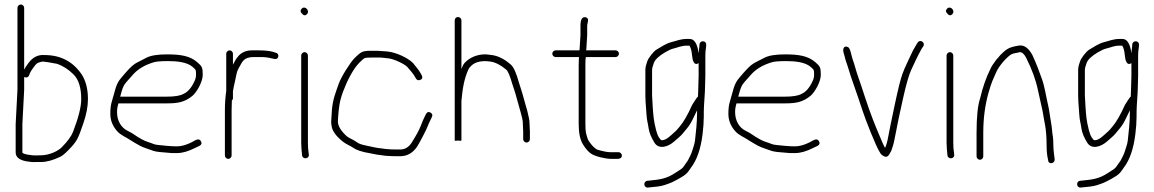

<svg xmlns="http://www.w3.org/2000/svg" viewBox="-20 -708 5159 858"><path d="M80 -27V-153L88 -307V-364C88.7 -363.3 89.3 -363 90 -363C99.1 -360 105.8 -362.6 110 -371L114 -382C116.7 -388 122 -396.3 130 -407C144.5 -426.3 144.1 -426.3 165.4 -432.1C174.5 -434.6 213.9 -426.6 234 -423C261 -414 285.9 -398.1 308.8 -375.2C331.6 -352.4 343 -315.7 343 -265C343 -230.8 330.8 -182 306.3 -118.8C298.6 -98.7 281.4 -75.4 255 -49C239.2 -33.2 200.8 -14 162 -14C154 -14 146.2 -13.8 138.5 -13.4C129.3 -12.9 80 -17.9 80 -27ZM73 -688C65.1 -688 58 -680.9 58 -673V-307L50 -153V-27C50 -6.4 65.7 6.8 97.2 12.7C114 15.9 128.2 17 140 16H163C188.1 16 217 8.2 249.5 -7.5C258.5 -11.8 270.5 -21.6 285.4 -36.9C324.9 -77.3 328.8 -87.8 352.8 -158C366.3 -197.3 373 -233 373 -265C373 -310.7 363.3 -348 344 -377C304.8 -433.7 249.8 -462 179 -462C150.8 -464.3 127.2 -452.8 108 -427.5C98.7 -415.2 92 -405 88 -397V-673C88 -680.9 80.9 -688 73 -688Z M517 -276C522.2 -294 525.8 -310.8 533.6 -325.8C537.4 -333 550.2 -348.4 572 -372C594.4 -398.4 626.4 -417.8 668 -430C679.3 -433.3 700.3 -435 731 -435C770 -435 815.9 -430.6 840 -409.5C854.8 -396.5 856 -397.7 856 -374C856 -364 853.7 -354.3 849 -345C835.6 -315.5 818.9 -296.5 799 -288C785 -280 759.7 -276 723 -276ZM509 -246H723C774.1 -246 804.7 -250.8 839.9 -279.7C858.5 -295 886 -341.8 886 -373.7C886 -407.2 882.3 -412.1 861 -430.5C828.5 -458.5 786.9 -465 725.9 -465C684.1 -465 653.6 -460 634.4 -450.1C620.1 -442.7 606 -435.4 592 -428.2C566.8 -415.3 543.5 -385.2 526.5 -366C506.8 -343.7 500.1 -329.4 490.3 -291.5C480.1 -252.3 473 -243.6 473 -199C473 -170.4 483.3 -144.5 503.8 -121.5C520.1 -103.2 541.4 -96.2 560 -83.5C574.8 -73.4 589 -66.4 604.6 -57.1C618.9 -48.6 649.5 -40.4 665.7 -33.8C674.1 -30.3 701.2 -27.1 747 -24H772C794.7 -24 820.7 -31.3 850 -46L871 -56C880.5 -60.8 882.9 -67.6 878 -76.5C869.9 -91.4 857.9 -84.5 836 -72C812 -60 790.2 -54 770.8 -54C740.3 -54 711.2 -57.9 688 -60C666 -62 665.9 -66.1 640.1 -73.9C624.8 -78.5 603.1 -90.3 575 -109.5C567.7 -114.5 560.3 -118.7 553 -122C521.3 -136.4 503 -168.2 503 -207.5C503 -226.7 506.5 -233.5 509 -246Z M991 -468V-302C987 -274 985 -245.3 985 -216V-13C985 -5.1 992.1 2 1000 2C1007.9 2 1015 -5.1 1015 -13V-216C1015 -228.7 1015.3 -240.7 1016 -252V-259C1019.3 -261.7 1021 -265.3 1021 -270V-300C1022.7 -311.7 1026 -328 1031 -349C1036.8 -373.3 1036.9 -387.2 1047 -404C1062.6 -430 1066.7 -453 1113 -453H1147.5C1163.1 -453 1177.6 -451.2 1191 -447.8C1204.3 -444.2 1212.7 -443.3 1216 -445C1227.8 -450.9 1226.1 -469.8 1213 -472C1195.9 -479.3 1170.3 -483 1136.2 -483H1107C1080.2 -483 1059.3 -474.2 1044.5 -456.5C1031.8 -441.4 1029.7 -434.7 1021 -419V-468C1021 -475.9 1013.9 -483 1006 -483C998.1 -483 991 -475.9 991 -468Z M1326 -460V-70C1326 -61.3 1326.4 -52.4 1327.2 -43.2L1330 -13C1333.2 6.1 1363.1 1.7 1360 -17L1359 -27C1357 -37 1356 -51.3 1356 -70V-460C1356 -467.9 1348.9 -475 1341 -475C1333.1 -475 1326 -467.9 1326 -460ZM1328.8 -669.8C1321.6 -662.6 1321.3 -655.7 1328 -649C1336 -638.3 1343.8 -636.8 1351.5 -644.5C1366.7 -659.7 1343.2 -684.2 1328.8 -669.8Z M1668 -481H1631.7C1615.5 -481 1603.5 -478.8 1595.7 -474.5C1587.9 -470.2 1577.5 -461.5 1564.6 -448.6C1544.5 -428.5 1503.7 -362.8 1493.8 -333.9C1482 -299.5 1467.2 -265.9 1463.3 -217.5C1461.1 -189.8 1460 -172.5 1460 -165.5C1460 -158.5 1460.7 -151.3 1462 -144C1465.4 -121.9 1482.4 -98.7 1513 -74.5C1527.2 -63.2 1543.8 -57.5 1558 -48C1572.1 -37.4 1597.4 -29.1 1634 -23C1649.7 -20.4 1663.4 -16.4 1680 -15L1702 -12C1718 -10.7 1733 -10 1747 -10H1769C1799.1 -10 1823.8 -23.8 1843.1 -51.4C1851.9 -64 1886.3 -129.4 1891.8 -145.1C1894.6 -153 1897.3 -159.3 1900 -164L1910 -185C1914.3 -193.6 1912 -200.3 1903.2 -205.2C1894.4 -210 1887.3 -206.7 1881.9 -195.2C1872.5 -175.3 1870 -171.6 1859.2 -143.1C1852.6 -125.9 1838.9 -100.8 1818 -68C1804.9 -49.3 1788.6 -40 1769 -40H1747C1733 -40 1719.3 -40.7 1706 -42L1683 -45C1672.7 -45.9 1660.9 -47.8 1647.8 -50.7L1616.5 -57.5C1600.2 -61 1585.5 -64.1 1574 -73C1561.9 -82.4 1543.8 -89 1531 -98C1503.7 -122.3 1490 -144.8 1490 -165.5C1490 -171.2 1490.3 -178 1491 -186C1494.5 -227.9 1496.7 -254.2 1512.9 -298C1530 -344.5 1557.5 -399.5 1585.8 -427.8C1596.6 -438.6 1603.9 -445.2 1607.8 -447.5C1611.7 -449.8 1623.4 -451 1643 -451H1667.5C1689.4 -451 1693.4 -449.4 1718.1 -446.8C1740.6 -444.4 1790.9 -420.7 1801.2 -407.6C1812.6 -393.1 1827.3 -379.5 1836.9 -360.3C1842.4 -349.2 1850.7 -346.7 1861.7 -352.7C1867.5 -355.9 1868.6 -362 1865 -371L1860 -380C1852.6 -394.8 1833.9 -415.1 1825 -427C1803.5 -448.5 1751.7 -474.2 1710 -478Z M2333 -71C2340.9 -71 2348 -78.1 2348 -86V-120L2346 -163C2346 -170.3 2342.7 -187.3 2336 -214L2329 -238C2326.3 -246 2323.3 -256.7 2320 -270C2314.3 -292.9 2305.1 -318.8 2299 -339C2287.4 -381.7 2275.2 -408.5 2262.5 -419.5C2233.6 -444.6 2205.2 -458.7 2177.5 -462C2164 -463.6 2152.1 -466.3 2135 -464.5C2107.1 -461.5 2083.4 -451.5 2064 -434.5C2050.2 -422.5 2047.9 -414.7 2042 -399V-617C2042 -625.2 2034.8 -632 2026.5 -632C2018.1 -632 2012 -625.2 2012 -617V-81C2012 -78.3 2017 -78 2027 -80C2037 -78 2042 -78.3 2042 -81V-257C2047 -311.7 2053.7 -355.4 2074 -399.5C2076 -403.8 2080.4 -409.2 2087.3 -415.5C2104.5 -431.5 2133.5 -438.5 2171.6 -432.9C2193.7 -429.6 2217.2 -417.7 2242 -397C2249.6 -391.3 2259 -369.1 2270 -330.5C2272 -323.5 2274.8 -315 2278.5 -305C2284.4 -289 2294.7 -246 2300 -230L2307 -205C2313 -183 2316 -169.7 2316 -165L2318 -120V-86C2318 -78.1 2325.1 -71 2333 -71Z M2759 -13C2759 -20.9 2751.9 -28 2744 -28H2733H2705.5C2694.6 -28 2676.4 -31.5 2651.1 -38.6C2636.5 -42.7 2610.2 -74.5 2606 -88.3C2599.2 -110.5 2596 -115.6 2596 -154V-424C2596 -439.3 2596.7 -449 2598 -453H2731C2738.9 -453 2746 -460.1 2746 -468C2746 -475.9 2738.9 -483 2731 -483H2599C2599.7 -483.7 2600 -484.7 2600 -486L2604 -551V-593C2604 -605.5 2616.8 -627.5 2596 -631C2581.3 -633.4 2574 -620.8 2574 -593V-551L2570 -488C2570 -485.3 2569.7 -483.7 2569 -483H2463C2455.1 -483 2448 -475.9 2448 -468C2448 -460.1 2455.1 -453 2463 -453H2568C2567.3 -452.3 2567 -451.5 2567 -450.5L2566 -415V-154C2566 -114 2572.2 -83.8 2584.7 -63.5C2597.1 -43.1 2609.6 -28.9 2622.2 -20.8C2640.6 -8.8 2685.2 2 2712.8 2H2738.8C2750.9 2 2759 -2.6 2759 -13Z M3106 -510 3105 -498C3103.9 -486.3 3102.2 -479.7 3102 -470C3096.3 -512.7 3083 -534 3062 -534H3049C3021.2 -534 3003.4 -525.3 2980 -519.7C2957.7 -514.5 2929.3 -495.5 2912.6 -485.6C2900.4 -478.4 2876.8 -447.8 2872.5 -434C2869.1 -423.2 2864 -410.4 2864 -396V-280.5C2864 -270.8 2864.3 -261.3 2865 -252L2869 -197C2870.8 -167.2 2874.1 -165.2 2879 -132.2C2881.7 -114.4 2890.2 -93.8 2904.5 -70.5C2924 -38.6 2965.5 -51.7 2992.5 -75.5C2998.2 -80.5 3004.7 -86.2 3012 -92.5C3030.9 -108.8 3030.3 -111.7 3049.3 -133.5C3059.5 -145.2 3069 -160.6 3077.8 -179.5C3086.6 -198.5 3092.3 -210.3 3095 -215V-202C3095 -162.1 3090 -117.6 3086 -82C3083.8 -62.5 3078.8 -53.4 3073.5 -34.3C3069.4 -19.3 3060 -3 3054 9L3032.8 39.3C3029.3 44.2 3017.4 52.8 2997 65C2958.9 90.4 2930.2 94.2 2882 99L2872 100C2852.4 103.3 2857.1 133.1 2876 130L2886 129C2906.8 126.7 2930.9 125.5 2949.5 119C2977.4 109.3 2979.3 109.5 3013.6 90.6C3047.3 72.1 3052.5 64.2 3068 41C3094.3 7.1 3111.5 -42.7 3119.6 -108.4C3123.2 -137.5 3125 -163.2 3125 -185.5C3125 -207.8 3125.3 -224.3 3126 -235L3130 -299L3132 -368V-461C3132 -472.3 3133 -484 3135 -496L3136 -507C3136 -517.2 3131.3 -522.7 3122 -523.5C3114 -524.2 3106 -517.9 3106 -510ZM3100 -300C3100 -292 3099.7 -284 3099 -276C3097 -274.7 3095.3 -273 3094 -271L3087 -261C3081.7 -253 3077 -245.7 3073 -239C3053.5 -195.2 3034.8 -162.8 3017 -142C3007 -130.3 3004.6 -126.2 2991.5 -115C2980.6 -105.7 2956.5 -79.3 2936.5 -81.5C2933.5 -81.8 2929.5 -86.1 2924.4 -94.2C2919.4 -102.4 2915.3 -113 2912 -126C2900.6 -171.5 2900 -189.1 2897 -228L2894 -281V-396C2894 -402 2896.7 -412.4 2902.1 -427.2C2907.5 -441.9 2924.2 -457.6 2952.3 -474.3C2967.1 -483.1 2979.8 -488.8 2990.2 -491.3C3010.8 -496.1 3024.7 -504 3049 -504H3061C3066.9 -495.1 3070.8 -480.8 3072.5 -461.1C3074.5 -438.3 3081.5 -412.3 3102 -426V-368Z M3279 -276C3284.2 -294 3287.8 -310.8 3295.6 -325.8C3299.4 -333 3312.2 -348.4 3334 -372C3356.4 -398.4 3388.4 -417.8 3430 -430C3441.3 -433.3 3462.3 -435 3493 -435C3532 -435 3577.9 -430.6 3602 -409.5C3616.8 -396.5 3618 -397.7 3618 -374C3618 -364 3615.7 -354.3 3611 -345C3597.6 -315.5 3580.9 -296.5 3561 -288C3547 -280 3521.7 -276 3485 -276ZM3271 -246H3485C3536.1 -246 3566.7 -250.8 3601.9 -279.7C3620.5 -295 3648 -341.8 3648 -373.7C3648 -407.2 3644.3 -412.1 3623 -430.5C3590.5 -458.5 3548.9 -465 3487.9 -465C3446.1 -465 3415.6 -460 3396.4 -450.1C3382.1 -442.7 3368 -435.4 3354 -428.2C3328.8 -415.3 3305.5 -385.2 3288.5 -366C3268.8 -343.7 3262.1 -329.4 3252.3 -291.5C3242.1 -252.3 3235 -243.6 3235 -199C3235 -170.4 3245.3 -144.5 3265.8 -121.5C3282.1 -103.2 3303.4 -96.2 3322 -83.5C3336.8 -73.4 3351 -66.4 3366.6 -57.1C3380.9 -48.6 3411.5 -40.4 3427.7 -33.8C3436.1 -30.3 3463.2 -27.1 3509 -24H3534C3556.7 -24 3582.7 -31.3 3612 -46L3633 -56C3642.5 -60.8 3644.9 -67.6 3640 -76.5C3631.9 -91.4 3619.9 -84.5 3598 -72C3574 -60 3552.2 -54 3532.8 -54C3502.3 -54 3473.2 -57.9 3450 -60C3428 -62 3427.9 -66.1 3402.1 -73.9C3386.8 -78.5 3365.1 -90.3 3337 -109.5C3329.7 -114.5 3322.3 -118.7 3315 -122C3283.3 -136.4 3265 -168.2 3265 -207.5C3265 -226.7 3268.5 -233.5 3271 -246Z M3749.8 -472.7C3752.3 -464.5 3754 -458.5 3754.8 -454.7C3758.9 -435.3 3766.3 -420.1 3773.6 -394C3782.8 -361.7 3808.1 -294.1 3818 -263L3835 -212C3846.9 -175 3894.2 -53.7 3912 -27C3915.3 -19.7 3921.5 -13.9 3930.6 -9.6C3948.7 -1 3954 -19.9 3961 -30.5C3965 -36.6 3964.4 -41 3969 -52.5C3972.3 -60.8 3977.2 -82.5 3983.7 -117.4C3990.1 -152.3 4000.6 -202.2 4015.2 -267.2C4029.7 -332.1 4042.2 -375.6 4052.8 -397.5C4072.8 -439.3 4074.8 -446.6 4099 -491L4106 -501C4116.5 -518 4091.9 -534.3 4081 -518L4074 -507C4064.4 -491.9 4054.7 -473.2 4045 -451C4031.9 -421 4027.2 -416 4012.9 -378.1C4004.9 -356.8 3993.2 -309.9 3977.9 -237.6C3962.6 -165.2 3953 -118.1 3949.1 -96.2C3945.2 -74.4 3940.5 -58 3935 -47C3929.4 -58.2 3928 -59.7 3922 -74C3901.7 -122.6 3890.4 -146 3863 -222L3846 -272C3834.9 -306.6 3825.2 -335.8 3816.7 -359.5C3803 -397.9 3801.2 -413.1 3790 -443.5C3785.4 -456 3780.6 -491.4 3770.3 -497C3752.7 -506.6 3744.2 -491 3749.8 -472.7Z M4210 -460V-70C4210 -61.3 4210.4 -52.4 4211.2 -43.2L4214 -13C4217.2 6.1 4247.1 1.7 4244 -17L4243 -27C4241 -37 4240 -51.3 4240 -70V-460C4240 -467.9 4232.9 -475 4225 -475C4217.1 -475 4210 -467.9 4210 -460ZM4212.8 -669.8C4205.6 -662.6 4205.3 -655.7 4212 -649C4220 -638.3 4227.8 -636.8 4235.5 -644.5C4250.7 -659.7 4227.2 -684.2 4212.8 -669.8Z M4359 6C4366.9 6 4374 -1.1 4374 -9V-115C4374 -179.2 4381.9 -238.9 4397.6 -294.1C4411.8 -343.9 4417.6 -352.8 4432.1 -385.9C4443.3 -411.5 4476.8 -451.7 4499 -465C4508.2 -470.5 4524.8 -470.9 4537 -475C4547.7 -475 4557.3 -466.3 4566 -449C4591.8 -397.4 4609.3 -349.3 4618.4 -304.7C4621.9 -287.2 4626.3 -267.7 4631.4 -246.2C4643.2 -196.5 4638.9 -206.7 4649.5 -153C4654.5 -127.6 4657 -95.6 4657 -57C4657 -32.3 4659.3 -10.7 4664 8C4664 28.3 4695.8 24.8 4692.8 2C4690.5 -15.8 4687 -40.7 4687 -64.2C4687 -78.9 4686.3 -90.1 4685 -97.7C4681.2 -119.4 4681.5 -135.4 4676.9 -160.2C4671.5 -189 4669.9 -212 4663.5 -239C4654.6 -276.4 4648.5 -321.1 4636 -355.5C4623.3 -390.5 4611.2 -424.4 4593 -463C4575.6 -494.3 4555.6 -508 4533 -504.4C4506.1 -500 4486.8 -495.7 4466.5 -477.4C4453.5 -465.8 4445 -457 4441 -451C4436.3 -446.3 4432.2 -441.3 4428.5 -436C4419.5 -422.9 4412.3 -415.1 4405 -398C4386.6 -361.1 4371.6 -318.1 4360 -269C4349.3 -237 4344 -185.7 4344 -115V-9C4344 -1.1 4351.1 6 4359 6Z M5040 -510 5039 -498C5037.9 -486.3 5036.2 -479.7 5036 -470C5030.3 -512.7 5017 -534 4996 -534H4983C4955.2 -534 4937.4 -525.3 4914 -519.7C4891.7 -514.5 4863.3 -495.5 4846.6 -485.6C4834.4 -478.4 4810.8 -447.8 4806.5 -434C4803.1 -423.2 4798 -410.4 4798 -396V-280.5C4798 -270.8 4798.3 -261.3 4799 -252L4803 -197C4804.8 -167.2 4808.1 -165.2 4813 -132.2C4815.7 -114.4 4824.2 -93.8 4838.5 -70.5C4858 -38.6 4899.5 -51.7 4926.5 -75.5C4932.2 -80.5 4938.7 -86.2 4946 -92.5C4964.9 -108.8 4964.3 -111.7 4983.3 -133.5C4993.5 -145.2 5003 -160.6 5011.8 -179.5C5020.6 -198.5 5026.3 -210.3 5029 -215V-202C5029 -162.1 5024 -117.6 5020 -82C5017.8 -62.5 5012.8 -53.4 5007.5 -34.3C5003.4 -19.3 4994 -3 4988 9L4966.8 39.3C4963.3 44.2 4951.4 52.8 4931 65C4892.9 90.4 4864.2 94.2 4816 99L4806 100C4786.4 103.3 4791.1 133.1 4810 130L4820 129C4840.8 126.7 4864.9 125.5 4883.5 119C4911.4 109.3 4913.3 109.5 4947.6 90.6C4981.3 72.1 4986.5 64.2 5002 41C5028.3 7.1 5045.5 -42.7 5053.6 -108.4C5057.2 -137.5 5059 -163.2 5059 -185.5C5059 -207.8 5059.3 -224.3 5060 -235L5064 -299L5066 -368V-461C5066 -472.3 5067 -484 5069 -496L5070 -507C5070 -517.2 5065.3 -522.7 5056 -523.5C5048 -524.2 5040 -517.9 5040 -510ZM5034 -300C5034 -292 5033.7 -284 5033 -276C5031 -274.7 5029.3 -273 5028 -271L5021 -261C5015.7 -253 5011 -245.7 5007 -239C4987.5 -195.2 4968.8 -162.8 4951 -142C4941 -130.3 4938.6 -126.2 4925.5 -115C4914.6 -105.7 4890.5 -79.3 4870.5 -81.5C4867.5 -81.8 4863.5 -86.1 4858.4 -94.2C4853.4 -102.4 4849.3 -113 4846 -126C4834.6 -171.5 4834 -189.1 4831 -228L4828 -281V-396C4828 -402 4830.7 -412.4 4836.1 -427.2C4841.5 -441.9 4858.2 -457.6 4886.3 -474.3C4901.1 -483.1 4913.8 -488.8 4924.2 -491.3C4944.8 -496.1 4958.7 -504 4983 -504H4995C5000.9 -495.1 5004.8 -480.8 5006.5 -461.1C5008.5 -438.3 5015.5 -412.3 5036 -426V-368Z"/></svg>

Font: MewTooHand
Style: Regular
Weight: 400
Designer: Mew Too, Robert Jablonski
Version: Version 0.77